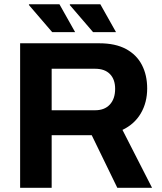

<svg xmlns="http://www.w3.org/2000/svg" viewBox="-20 -892 770 912"><path d="M75.6 0V-686.4H451.8Q528 -686.4 578.3 -659.3Q628.7 -632.3 653.9 -583.8Q679.1 -535.4 679.1 -471.9Q679.1 -405.1 648.9 -353.6Q618.7 -302.1 561.7 -275L702.2 0H537.2L415.7 -249.8H225.4V0ZM225.4 -368.3H432Q476.8 -368.3 501.8 -395.5Q526.9 -422.7 526.9 -470Q526.9 -515 502.2 -540.2Q477.6 -565.4 432 -565.4H225.4ZM422 -739.5 311.2 -868.5 312.4 -871.7H456.6L531 -739.5ZM227.8 -739.5 117 -868.5 118.2 -871.7H262.4L336.8 -739.5Z"/></svg>

Font: Archivo Variable SemiBold
Style: Regular
Weight: 600
Designer: Hector Gatti
Foundry: Omnibus-Type
Version: Version 2.001